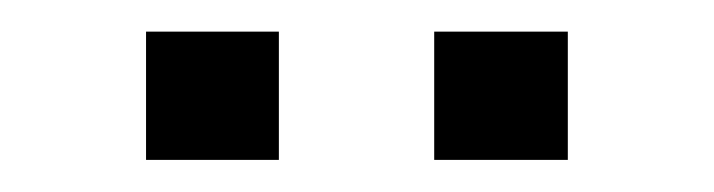

<svg xmlns="http://www.w3.org/2000/svg" viewBox="-20 -670 454 122"><path d="M157.2 -649.9V-568.4H72.8V-649.9ZM340.8 -649.9V-568.4H255.9V-649.9Z"/></svg>

Font: Mako
Style: Regular
Weight: 400
Designer: vernon adams
Foundry: vernon adams
Version: Version 1.000